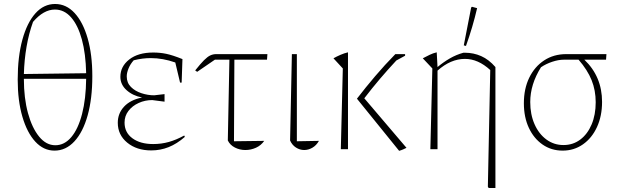

<svg xmlns="http://www.w3.org/2000/svg" viewBox="-20 -750 3121 965"><path d="M254 7Q199 7 157.5 -38Q116 -83 92.5 -163.5Q69 -244 69 -350Q69 -465 92.5 -550.5Q116 -636 158 -683Q200 -730 257 -730Q313 -730 355 -684.5Q397 -639 420.5 -557.5Q444 -476 444 -367Q444 -254 420.5 -170Q397 -86 354 -39.5Q311 7 254 7ZM146 -640Q125 -582 113.5 -515.5Q102 -449 100 -378L413 -382Q411 -480 391.5 -551.5Q372 -623 337.5 -662.5Q303 -702 256 -702Q199 -702 146 -640ZM258 -20Q304 -20 338.5 -61Q373 -102 392.5 -177.5Q412 -253 413 -354H100V-353Q100 -257 120.5 -182Q141 -107 176.5 -63.5Q212 -20 258 -20Z M740 6Q667 6 619.5 -33Q572 -72 572 -133Q572 -180 603.5 -214Q635 -248 694 -260Q647 -269 616 -297Q585 -325 585 -364Q585 -416 629.5 -451Q674 -486 750 -486Q784 -486 815.5 -479.5Q847 -473 897 -453L893 -335H885L861 -436Q798 -458 738 -458Q696 -458 652 -447Q635 -428 626 -406Q617 -384 617 -366Q617 -334 638 -313Q659 -292 691 -281.5Q723 -271 755 -271L807 -277V-239L745 -247Q709 -247 677 -232.5Q645 -218 625.5 -192.5Q606 -167 606 -134Q606 -84 645.5 -55Q685 -26 750 -26Q791 -26 828.5 -36.5Q866 -47 906 -69L909 -62Q869 -27 827.5 -10.5Q786 6 740 6Z M971 -389 961 -396Q988 -430 1005.5 -447.5Q1023 -465 1037 -471.5Q1051 -478 1067 -478H1324L1322 -450H1158L1156 -40L1308 -42Q1292 -19 1266.5 -7.5Q1241 4 1213 4Q1185 4 1160.5 -8.5Q1136 -21 1125 -44L1133 -450H1060Z M1438 -44 1447 -478H1472V-40L1583 -42Q1570 -19 1550 -7.5Q1530 4 1509 4Q1487 4 1467.5 -8.5Q1448 -21 1438 -44Z M1693 0 1703 -406 1656 -457Q1672 -466 1691.5 -474.5Q1711 -483 1729 -487V0ZM1986 8 1774 -254Q1817 -310 1865.5 -367Q1914 -424 1967 -478H2016V-470L1972 -446Q1930 -401 1890 -354Q1850 -307 1811 -256L2023 -7Q2015 -3 2006 1Q1997 5 1986 8Z M2143 0 2153 -406 2105 -457Q2122 -466 2139.5 -474.5Q2157 -483 2175 -487L2179 -413Q2209 -438 2241 -456.5Q2273 -475 2309 -485H2317Q2360 -485 2398.5 -468Q2437 -451 2470 -413V195H2436L2432 188L2444 -398Q2383 -454 2317 -454Q2245 -454 2179 -395V0ZM2322 -519 2311 -522 2348 -712 2352 -716 2378 -709Q2356 -614 2322 -519Z M3006 -238Q3006 -167 2980.5 -111.5Q2955 -56 2910 -24.5Q2865 7 2808 7Q2751 7 2707 -23.5Q2663 -54 2638 -107.5Q2613 -161 2613 -231Q2613 -304 2640 -359.5Q2667 -415 2715 -446.5Q2763 -478 2826 -478H3028L3026 -450H2917Q3006 -365 3006 -238ZM2814 -450Q2787 -450 2755.5 -439.5Q2724 -429 2699 -412Q2645 -326 2645 -237Q2645 -175 2666.5 -126Q2688 -77 2726 -49Q2764 -21 2812 -21Q2860 -21 2896.5 -48.5Q2933 -76 2953.5 -124.5Q2974 -173 2974 -236Q2974 -296 2953.5 -347Q2933 -398 2888 -450Z"/></svg>

Font: Piazzolla Thin
Style: Regular
Weight: 100
Designer: Juan Pablo del Peral
Foundry: Huerta Tipografica
Version: Version 1.330